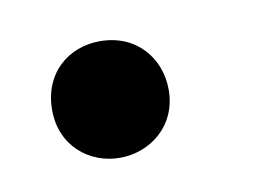

<svg xmlns="http://www.w3.org/2000/svg" viewBox="-33 -159 296 219"><g transform="rotate(-10 115.0 -49.5)"><path d="M25 -49C25 -7 57 18 92 18C127 18 160 -7 160 -49C160 -85 135 -117 92 -117C56 -117 25 -92 25 -49Z"/></g></svg>

Font: Bithumb Trading Sans
Style: Regular
Weight: 400
Designer: HamHyungwon
Foundry: Bithumb
Version: Version 1.300;FEAKit 1.0